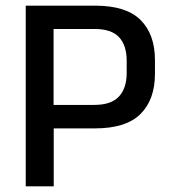

<svg xmlns="http://www.w3.org/2000/svg" viewBox="-20 -659 607 679"><path d="M316 -205H137V-288H313.5Q373.5 -288 400.8 -317.8Q428 -347.5 428 -400.5V-444Q428 -498.5 401 -527.5Q374 -556.5 314.5 -556.5H136.5V-639H316.5Q426.5 -639 477.2 -588.2Q528 -537.5 528 -446.5V-398Q528 -307 477 -256Q426 -205 316 -205ZM170 0H71V-639H169.5V-263.5L170 -218.5Z"/></svg>

Font: Anek Malayalam Medium Medium
Style: Regular
Weight: 500
Version: Version 1.003